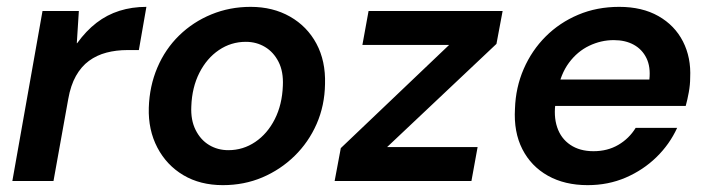

<svg xmlns="http://www.w3.org/2000/svg" viewBox="-20 -528 2064 560"><path d="M16 0 104 -496H210L204 -402H205Q231 -438 261.5 -461.5Q292 -485 328.5 -496.5Q365 -508 407 -508L385 -382H352Q319 -382 290.5 -374.5Q262 -367 239.5 -350.5Q217 -334 201.5 -306.5Q186 -279 179 -239L136 0Z M630 12Q564 12 515 -17Q466 -46 439 -97.5Q412 -149 414 -214Q416 -277 439 -331Q462 -385 502.5 -424.5Q543 -464 596.5 -486Q650 -508 711 -508Q776 -508 826 -479.5Q876 -451 903 -400.5Q930 -350 928 -283Q927 -220 903.5 -166.5Q880 -113 839 -73Q798 -33 745 -10.5Q692 12 630 12ZM646 -90Q689 -90 724.5 -114Q760 -138 781.5 -180.5Q803 -223 805 -278Q807 -319 792.5 -347.5Q778 -376 753 -391Q728 -406 697 -406Q654 -406 618.5 -382Q583 -358 561.5 -315.5Q540 -273 538 -218Q536 -178 550.5 -149Q565 -120 590 -105Q615 -90 646 -90Z M956 0 974 -96 1290 -397H1037L1055 -496H1446L1428 -400L1109 -99H1373L1355 0Z M1694 12Q1627 12 1578 -15.5Q1529 -43 1503.5 -93Q1478 -143 1482 -211Q1484 -273 1507.5 -327Q1531 -381 1571.5 -421.5Q1612 -462 1666.5 -485Q1721 -508 1786 -508Q1853 -508 1900.5 -481Q1948 -454 1972 -407Q1996 -360 1993 -301Q1993 -281 1989 -259Q1985 -237 1980 -219H1568L1581 -296H1874Q1878 -333 1865.5 -358.5Q1853 -384 1828.5 -397.5Q1804 -411 1770 -411Q1733 -411 1698.5 -394.5Q1664 -378 1639.5 -345Q1615 -312 1606 -262L1601 -233Q1594 -190 1605 -157Q1616 -124 1643.5 -105.5Q1671 -87 1711 -87Q1752 -87 1783.5 -105.5Q1815 -124 1834 -155H1955Q1933 -107 1894.5 -69.5Q1856 -32 1805 -10Q1754 12 1694 12Z"/></svg>

Font: DM Sans 28pt SemiBold
Style: Italic
Weight: 600
Italic angle: -10°
Version: Version 4.004;gftools[0.9.30]